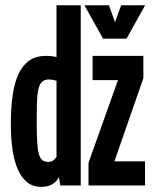

<svg xmlns="http://www.w3.org/2000/svg" viewBox="-20 -710 590 735"><path d="M21.5 -234.9Q21.5 -297.4 28.6 -345.9Q35.6 -394.5 51.5 -428Q67.4 -461.4 93 -478.8Q118.7 -496.1 156.2 -496.1Q169.9 -496.1 179.2 -494.9Q188.5 -493.7 196.3 -491.7V-689.9H289.1V0H210.9L205.6 -31.7Q186 5.4 137.2 5.4Q106.4 5.4 84.7 -11.7Q63 -28.8 48.8 -60.1Q34.7 -91.3 28.1 -135.7Q21.5 -180.2 21.5 -234.9ZM120.6 -240.2Q120.6 -195.8 122.3 -166.7Q124 -137.7 128.7 -120.8Q133.3 -104 141.8 -97.2Q150.4 -90.3 164.6 -90.3Q177.2 -90.3 184.3 -96.2Q191.4 -102.1 196.3 -108.9V-400.9Q188 -403.3 180.7 -404.5Q173.3 -405.8 167 -405.8Q149.9 -405.8 140.4 -396.2Q130.9 -386.7 126.5 -366.5Q122.1 -346.2 121.3 -314.9Q120.6 -283.7 120.6 -240.2ZM374.5 -562 303.2 -689.9H397L420.4 -625L443.8 -689.9H535.6L464.4 -562ZM528.8 -410.6 418 -92.3H535.2V0H318.8V-86.9L431.6 -403.3H334.5V-496.1H528.8Z"/></svg>

Font: Code New Roman
Style: Bold
Weight: 700
Monospace: yes
Designer: Sam Radian
Foundry: Code New Roman
Version: Version 1.508 October 19, 2014